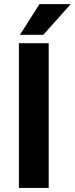

<svg xmlns="http://www.w3.org/2000/svg" viewBox="-20 -923 368 943"><path d="M78.1 -752 173.8 -902.8H327.6L192.4 -752ZM219.2 -710.9V0H72.8V-710.9Z"/></svg>

Font: Mardoto
Style: Bold
Weight: 700
Designer: Christian Robertson, Vahan Hovhannisyan
Foundry: Google
Version: Version 1.000